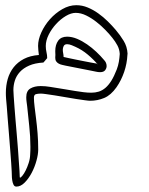

<svg xmlns="http://www.w3.org/2000/svg" viewBox="-20 -416 559 721"><path d="M348.1 -172.9Q330.6 -193.4 309.3 -211.2Q288.1 -229 263.2 -240.2Q258.8 -242.2 249.5 -246.1Q240.2 -250 231.9 -250Q222.7 -250 219.2 -243.2Q215.8 -236.3 215.8 -229.5Q215.8 -222.7 217.3 -215.8Q218.8 -209 218.8 -202.1Q226.1 -200.2 238 -197.8Q250 -195.3 263.9 -192.4Q277.8 -189.5 292 -186.8Q306.2 -184.1 317.4 -181.9Q328.6 -179.7 335.9 -178.5Q343.3 -177.2 343.3 -177.2ZM370.1 -191.4Q380.4 -181.2 380.4 -168Q380.4 -159.7 374.8 -152.3Q369.1 -145 356 -145Q348.1 -145 339.6 -147Q331.1 -148.9 325.7 -149.9Q276.4 -159.2 226.6 -169.4Q220.2 -170.9 213.4 -172.4Q206.5 -173.8 200.7 -177Q194.8 -180.2 191.2 -185.3Q187.5 -190.4 187.5 -198.7Q187.5 -202.1 187.7 -204.6Q188 -207 188 -209.5Q188 -214.4 187.7 -217.5Q187.5 -220.7 187.5 -224.1Q187.5 -248 198.5 -263.2Q209.5 -278.3 231.9 -278.3Q250 -278.3 269.3 -270.3Q288.6 -262.2 306.9 -249.5Q325.2 -236.8 341.6 -221.4Q357.9 -206.1 370.1 -191.4ZM429.7 -213.4Q428.7 -231 420.7 -245.8Q412.6 -260.7 401.9 -273.9Q391.6 -287.1 376 -303.2Q360.4 -319.3 342 -333.7Q323.7 -348.1 303.7 -357.9Q283.7 -367.7 264.2 -367.7Q247.1 -367.7 227.3 -356Q207.5 -344.2 190.7 -325.9Q173.8 -307.6 162.8 -285.6Q151.9 -263.7 151.9 -243.2Q151.9 -231.4 154.5 -220.2Q157.2 -209 157.2 -197.8Q153.3 -193.4 150.1 -189.2Q147 -185.1 143.1 -181.2Q110.8 -179.2 89.4 -169.7Q67.9 -160.2 54.7 -145.8Q41.5 -131.3 35.9 -113.8Q30.3 -96.2 30.3 -77.6Q30.3 -71.3 31.5 -54Q32.7 -36.6 34.4 -13.7Q36.1 9.3 38.3 34.7Q40.5 60.1 42.5 83.3Q44.4 106.4 45.9 124.5Q47.4 142.6 47.9 149.9Q48.3 157.2 49.1 167.2Q49.8 177.2 50.5 187.7Q51.3 198.2 52 208.3Q52.7 218.3 53.2 225.6L54.2 249Q54.2 251 55.7 251Q58.1 251 64.2 243.7Q70.3 236.3 76.4 224.1Q82.5 211.9 87.6 196.3Q92.8 180.7 93.3 164.1Q93.8 157.2 94 150.1Q94.2 143.1 94.2 135.7Q94.2 96.2 89.8 57.1Q85.4 18.1 82 -17.1Q81.1 -24.9 79.8 -33.7Q78.6 -42.5 78.6 -50.8Q78.6 -74.7 94 -83.7Q109.4 -92.8 132.8 -92.8Q150.4 -92.8 168 -89.8Q185.5 -86.9 195.3 -85.4Q210.9 -83 227.8 -80.1Q244.6 -77.1 261.2 -74.5Q277.8 -71.8 293.7 -69.8Q309.6 -67.9 322.8 -67.9Q337.9 -67.9 351.1 -72Q364.3 -76.2 376 -86.2Q387.7 -96.2 398.2 -113Q408.7 -129.9 418.5 -155.3Q423.8 -169.4 426.3 -183.8Q428.7 -198.2 429.7 -213.4ZM458.5 -210Q457 -177.7 446.3 -146Q435.5 -114.3 417.5 -88.4Q396.5 -58.6 371.3 -48.1Q346.2 -37.6 318.4 -37.6Q312.5 -37.6 298.3 -39.6Q284.2 -41.5 265.4 -44.4Q246.6 -47.4 226.1 -51Q205.6 -54.7 186.8 -57.6Q168 -60.5 153.8 -62.5Q139.6 -64.5 133.8 -64.5Q122.1 -64.5 114.7 -62.3Q107.4 -60.1 107.4 -48.8Q107.4 -35.2 109.9 -15.1Q112.3 4.9 115.5 30Q118.7 55.2 121.1 84.5Q123.5 113.8 123.5 145.5Q123.5 163.6 116.9 187.5Q110.4 211.4 98.9 233.2Q87.4 254.9 72.5 269.8Q57.6 284.7 41.5 284.7Q34.2 284.7 30.8 277.6Q27.3 270.5 25.9 261Q24.4 251.5 24.4 241.9Q24.4 232.4 23.9 227.1Q23.4 217.3 22 195.6Q20.5 173.8 18.3 146.2Q16.1 118.7 13.7 88.1Q11.2 57.6 9 30.8Q6.8 3.9 5.4 -16.4Q3.9 -36.6 2.9 -44.4Q2.4 -50.3 2.2 -56.2Q2 -62 2 -67.4Q2 -94.7 9 -119.4Q16.1 -144 31.2 -163.3Q46.4 -182.6 69.8 -194.8Q93.3 -207 126 -209.5Q125 -218.3 124 -226.8Q123 -235.4 123 -243.7Q123 -267.6 135.3 -294.4Q147.5 -321.3 167.7 -344Q188 -366.7 213.9 -381.6Q239.7 -396.5 266.6 -396.5Q288.6 -396.5 309.3 -387.9Q330.1 -379.4 349.1 -365.7Q368.2 -352.1 384.8 -335.7Q401.4 -319.3 414.6 -303.7Q431.2 -284.2 444.3 -262.7Q457.5 -241.2 459 -214.8Z"/></svg>

Font: XB Kayhan Pook
Style: Regular
Weight: 700
Designer: Behnam
Foundry: Irmug
Version: Version 7.300 2009